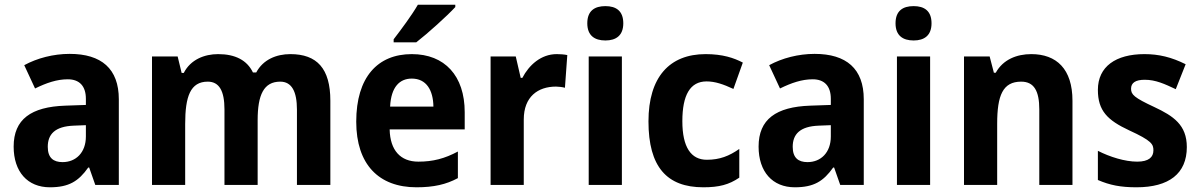

<svg xmlns="http://www.w3.org/2000/svg" viewBox="-20 -786 5097 816"><path d="M276 -557C207 -557 138 -539 83 -509L129 -410C178 -434 222 -449 268 -449C317 -449 345 -421 345 -366V-340L258 -337C112 -332 38 -279 38 -163C38 -56 97 10 192 10C273 10 314 -16 355 -74H359L385 0H485V-364C485 -494 411 -557 276 -557ZM294 -252 345 -254V-206C345 -137 302 -97 246 -97C207 -97 183 -115 183 -162C183 -215 213 -249 294 -252Z M1214 -556C1155 -556 1098 -533 1069 -478H1055C1030 -530 980 -556 907 -556C849 -556 790 -533 761 -476H752L735 -546H626V0H767V-259C767 -376 789 -439 863 -439C912 -439 934 -399 934 -321V0H1075V-275C1075 -383 1101 -439 1171 -439C1220 -439 1242 -397 1242 -320V0H1384V-358C1384 -495 1327 -556 1214 -556Z M1915 -756V-766H1756C1730 -721 1686 -662 1653 -619V-606H1749C1798 -644 1881 -719 1915 -756ZM1730 -556C1585 -556 1494 -458 1494 -269C1494 -87 1590 10 1750 10C1823 10 1876 -2 1926 -29V-142C1870 -112 1820 -99 1758 -99C1682 -99 1638 -147 1636 -236H1955V-309C1955 -464 1870 -556 1730 -556ZM1730 -452C1792 -452 1821 -403 1822 -333H1638C1642 -417 1679 -452 1730 -452Z M2346 -556C2279 -556 2228 -509 2200 -455H2193L2172 -546H2065V0H2206V-278C2206 -375 2266 -418 2343 -418C2352 -418 2371 -416 2381 -413L2391 -552C2377 -555 2359 -556 2346 -556Z M2553 -760C2507 -760 2476 -740 2476 -687C2476 -635 2507 -614 2553 -614C2598 -614 2629 -635 2629 -687C2629 -740 2598 -760 2553 -760ZM2623 -546H2482V0H2623Z M2969 10C3036 10 3078 -1 3122 -31V-153C3079 -123 3039 -107 2984 -107C2917 -107 2880 -160 2880 -271C2880 -382 2913 -440 2983 -440C3019 -440 3054 -428 3097 -408L3137 -520C3099 -540 3051 -556 2979 -556C2825 -556 2736 -458 2736 -270C2736 -77 2814 10 2969 10Z M3442 -557C3373 -557 3304 -539 3249 -509L3295 -410C3344 -434 3388 -449 3434 -449C3483 -449 3511 -421 3511 -366V-340L3424 -337C3278 -332 3204 -279 3204 -163C3204 -56 3263 10 3358 10C3439 10 3480 -16 3521 -74H3525L3551 0H3651V-364C3651 -494 3577 -557 3442 -557ZM3460 -252 3511 -254V-206C3511 -137 3468 -97 3412 -97C3373 -97 3349 -115 3349 -162C3349 -215 3379 -249 3460 -252Z M3863 -760C3817 -760 3786 -740 3786 -687C3786 -635 3817 -614 3863 -614C3908 -614 3939 -635 3939 -687C3939 -740 3908 -760 3863 -760ZM3933 -546H3792V0H3933Z M4363 -556C4301 -556 4243 -533 4212 -477H4204L4186 -546H4077V0H4218V-260C4218 -381 4242 -439 4320 -439C4375 -439 4397 -399 4397 -321V0H4538V-358C4538 -493 4470 -556 4363 -556Z M5024 -161C5024 -255 4967 -293 4886 -331C4800 -371 4787 -384 4787 -409C4787 -434 4806 -447 4845 -447C4892 -447 4930 -429 4977 -407L5019 -513C4959 -543 4905 -556 4844 -556C4722 -556 4646 -503 4646 -404C4646 -315 4687 -275 4779 -232C4875 -188 4882 -173 4882 -147C4882 -118 4862 -99 4813 -99C4761 -99 4697 -119 4646 -145V-21C4697 1 4743 10 4810 10C4948 10 5024 -48 5024 -161Z"/></svg>

Font: Noto Sans Telugu SemiCondensed
Style: Bold
Weight: 700
Width: 4
Designer: Jelle Bosma - Monotype Design Team
Foundry: Monotype Imaging Inc.
Version: Version 2.005